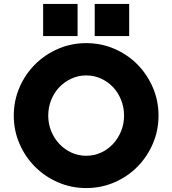

<svg xmlns="http://www.w3.org/2000/svg" viewBox="-20 -937 875 975"><path d="M50 -350Q50 -426 79 -493Q108 -560 158 -610Q208 -660 275 -689Q342 -718 418 -718Q494 -718 561 -689Q628 -660 677.5 -610Q727 -560 756 -493Q785 -426 785 -350Q785 -274 756 -207Q727 -140 677.5 -90Q628 -40 561 -11Q494 18 418 18Q342 18 275 -11Q208 -40 158 -90Q108 -140 79 -207Q50 -274 50 -350ZM418 -146Q458 -146 493 -162Q528 -178 554 -206Q580 -234 595 -271Q610 -308 610 -350Q610 -392 595 -429.5Q580 -467 554 -494.5Q528 -522 493 -538Q458 -554 418 -554Q378 -554 343 -538Q308 -522 281.5 -494.5Q255 -467 240 -429.5Q225 -392 225 -350Q225 -308 240 -271Q255 -234 281.5 -206Q308 -178 343 -162Q378 -146 418 -146ZM636 -917V-754H461V-917ZM199 -754V-917H374V-754Z"/></svg>

Font: Aoudax Cyrillic
Style: Regular
Weight: 400
Designer: William Zhang
Foundry: William Zhang
Version: Version 1.00 June 4, 2021, initial release